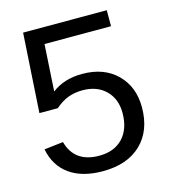

<svg xmlns="http://www.w3.org/2000/svg" viewBox="-105 -773 767 867"><g transform="rotate(-15 278.0 -339.0)"><path d="M514.2 -224.1Q514.2 -115.2 449.5 -52.7Q384.8 9.8 270 9.8Q173.8 9.8 114.7 -32.2Q55.7 -74.2 40 -153.8L128.9 -164.1Q156.7 -62 272 -62Q342.8 -62 382.8 -104.7Q422.9 -147.5 422.9 -222.2Q422.9 -287.1 382.6 -327.1Q342.3 -367.2 273.9 -367.2Q238.3 -367.2 207.5 -356Q176.8 -344.7 146 -317.9H60.1L83 -688H474.1V-613.3H163.1L149.9 -395Q207 -439 292 -439Q393.6 -439 453.9 -379.4Q514.2 -319.8 514.2 -224.1Z"/></g></svg>

Font: TypoPRO Liberation Sans
Style: Regular
Weight: 400
Designer: Steve Matteson
Foundry: Ascender Corporation
Version: Version 2.00.1